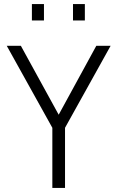

<svg xmlns="http://www.w3.org/2000/svg" viewBox="-20 -919 574 939"><path d="M298 0H236V-294L13 -695H82L267 -358L451 -695H521L298 -294ZM136 -819V-899H195V-819ZM337 -819V-899H395V-819Z"/></svg>

Font: Titillium Web[RUS by Daymarius]
Style: Regular
Weight: 300
Designer: Cyrillization by Daymarius
Foundry: Cyrillization by Daymarius
Version: Version 1.002 September 12, 2018